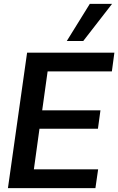

<svg xmlns="http://www.w3.org/2000/svg" viewBox="-20 -972 611 992"><path d="M21 0 120 -700H571L558 -603H226L198 -402H499L486 -307H184L155 -97H487L473 0ZM325 -760 444 -952H559L410 -760Z"/></svg>

Font: Host Grotesk Light SemiBold
Style: Italic
Weight: 600
Italic angle: -8°
Version: Version 1.003